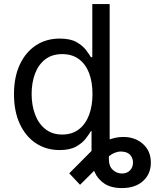

<svg xmlns="http://www.w3.org/2000/svg" viewBox="-20 -748 809 972"><path d="M597.7 204.1Q542 204.1 508.1 181.2Q474.1 158.2 458.7 122.3Q443.4 86.4 443.4 48.8V-118.2H531.2V58.6Q531.2 93.8 551.3 112.1Q571.3 130.4 597.7 130.4Q622.6 130.4 637.9 114.7Q653.3 99.1 653.3 75.2Q653.3 54.7 641.6 39.3Q629.9 23.9 606.9 20.5Q590.3 17.6 575.2 21Q560.1 24.4 546.6 32.5Q533.2 40.5 520.5 53.2L385.3 187.5L330.6 129.4L444.3 15.1Q478.5 -19 521 -36.9Q563.5 -54.7 603.5 -54.7Q664.1 -54.7 703.9 -19Q743.7 16.6 743.7 75.2Q743.7 132.8 704.1 168.5Q664.6 204.1 597.7 204.1ZM281.7 11.7Q213.9 11.7 161.6 -22.9Q109.4 -57.6 80.1 -121.1Q50.8 -184.6 50.8 -271.5Q50.8 -357.9 80.3 -421.1Q109.9 -484.4 162.1 -518.6Q214.4 -552.7 282.2 -552.7Q335.4 -552.7 366.7 -535.2Q397.9 -517.6 414.8 -495.4Q431.6 -473.1 440.4 -458.5H447.3V-727.5H535.2V0H450.2V-84.5H440.4Q431.6 -69.3 414.3 -46.6Q397 -23.9 365.5 -6.1Q334 11.7 281.7 11.7ZM294.9 -66.9Q344.7 -66.9 378.9 -93Q413.1 -119.1 430.7 -165.5Q448.2 -211.9 448.2 -272.5Q448.2 -333 430.9 -378.2Q413.6 -423.3 379.4 -448.7Q345.2 -474.1 294.9 -474.1Q243.2 -474.1 208.7 -447.3Q174.3 -420.4 157.2 -374.8Q140.1 -329.1 140.1 -272.5Q140.1 -215.3 157.5 -168.7Q174.8 -122.1 209.5 -94.5Q244.1 -66.9 294.9 -66.9Z"/></svg>

Font: Atlassian Sans
Style: Regular
Weight: 400
Designer: Rasmus Andersson
Foundry: Modifications by Atlassian Pty Ltd, manufactured by rsms
Version: Version 4.001;git-9221beed3